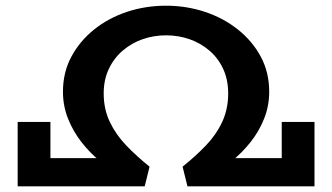

<svg xmlns="http://www.w3.org/2000/svg" viewBox="-20 -654 1166 674"><path d="M126 0V-99H401L404 -41Q367 -59 331.5 -88Q296 -117 266.5 -154.5Q237 -192 219 -237Q201 -282 201 -332Q201 -400 230.5 -455Q260 -510 310.5 -550.5Q361 -591 426 -612.5Q491 -634 563 -634Q634 -634 699 -612.5Q764 -591 815 -550.5Q866 -510 895.5 -455Q925 -400 925 -332Q925 -282 907 -237Q889 -192 859 -154.5Q829 -117 793 -88Q757 -59 722 -41L725 -99H1000V0H638L621 -69Q666 -105 702.5 -143Q739 -181 760 -226Q781 -271 781 -326Q781 -374 763.5 -412Q746 -450 715 -476.5Q684 -503 645 -516.5Q606 -530 563 -530Q520 -530 481 -516.5Q442 -503 411 -476.5Q380 -450 362 -412Q344 -374 344 -326Q344 -271 365.5 -226Q387 -181 423.5 -143Q460 -105 505 -69L488 0ZM42 0V-226H157V0ZM969 0V-226H1084V0Z"/></svg>

Font: BioRhyme SemiExpanded
Style: Bold
Weight: 700
Width: 6
Designer: Aoife Mooney
Foundry: Aoife Mooney Type
Version: Version 1.600;gftools[0.9.33]